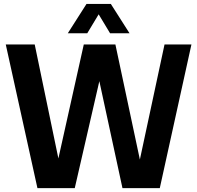

<svg xmlns="http://www.w3.org/2000/svg" viewBox="-20 -969 1016 989"><path d="M172.8 0 9.7 -740H158.8L301.2 -54.4H258.8L411.6 -740H574.4L720.2 -54.4H680.6L827.5 -740H966.1L803.1 0H610.8L473.7 -634.3H510.9L365.1 0ZM329.1 -797.5 425.7 -948.9H550.8L647.3 -797.5H547.1L479.3 -910H497.1L429.4 -797.5Z"/></svg>

Font: Encode Sans Condensed Thin
Style: Regular
Weight: 100
Width: 3
Designer: Multiple Designers
Foundry: Impallari Type
Version: Version 3.002